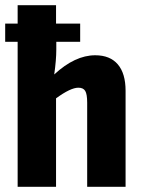

<svg xmlns="http://www.w3.org/2000/svg" viewBox="-24 -720 543 740"><path d="M343 -507Q400 -507 430 -472Q460 -437 460 -370V0H312V-324Q312 -357 304.5 -369.5Q297 -382 278 -382Q248 -382 192 -341V0H44V-559H-4V-629H44V-700H192V-629H285V-559H193V-529Q193 -489 185 -433Q265 -507 343 -507Z"/></svg>

Font: exo2condensed_b
Style: Bold
Weight: 700
Width: 3
Designer: Natanael Gama
Version: Version 1.001;PS 001.001;hotconv 1.0.70;makeotf.lib2.5.58329